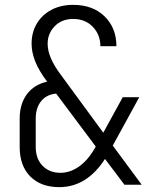

<svg xmlns="http://www.w3.org/2000/svg" viewBox="-20 -760 640 790"><path d="M224 10Q148 10 104.5 -34Q61 -78 61 -155V-272Q61 -332 90.5 -372Q120 -412 174 -424Q140 -469 125 -507Q110 -545 110 -580Q110 -627 131.5 -663Q153 -699 191.5 -719.5Q230 -740 281 -740Q362 -740 410.5 -692.5Q459 -645 459 -570H393Q393 -617 362 -649.5Q331 -682 281 -682Q234 -682 205 -652Q176 -622 176 -580Q176 -551 190 -519Q204 -487 229 -454L405 -214L485 -360H553L444 -161L563 0H492L412 -106Q337 10 224 10ZM229 -49Q270 -49 307.5 -76.5Q345 -104 374 -157L211 -375Q171 -371 149 -343.5Q127 -316 127 -272V-155Q127 -107 155 -78Q183 -49 229 -49Z"/></svg>

Font: Tiny ExtraLight
Style: Regular
Weight: 200
Monospace: yes
Designer: Philipp Nurullin, Konstantin Bulenkov
Foundry: JetBrains
Version: Version 2.251; ttfautohint (v1.8.4.7-5d5b)